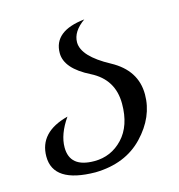

<svg xmlns="http://www.w3.org/2000/svg" viewBox="-93 -668 709 760"><g transform="rotate(-15 262.0 -288.0)"><path d="M206.5 9.8Q34.2 8.3 34.2 -100.6Q34.2 -200.7 155.8 -231.9Q113.3 -170.9 113.3 -116.7Q113.3 -34.2 213.9 -34.2Q282.7 -34.2 330.3 -84.7Q377.9 -135.3 377.9 -225.6Q377.9 -325.2 289.1 -370.1Q191.4 -418.9 191.4 -482.4Q191.4 -572.8 319.8 -586.4Q268.6 -550.3 268.6 -505.9Q268.6 -448.2 376.5 -390.1Q475.1 -336.9 475.1 -237.8Q475.1 -145.5 402.3 -69.1Q329.6 7.3 206.5 9.8Z"/></g></svg>

Font: Kelvinch
Style: Italic
Weight: 400
Italic angle: -10°
Designer: Paul James Miller
Foundry: High-Logic / Made with FontCreator
Version: Version 3.40;July 22, 2017;FontCreator 11.0.0.2388 64-bit